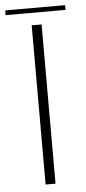

<svg xmlns="http://www.w3.org/2000/svg" viewBox="-84 -779 362 811"><g transform="rotate(-5 97.0 -374.0)"><path d="M76 0H118V-675H76ZM-30 -727.5H224V-747.5H-30Z"/></g></svg>

Font: Anybody UltraCondensed Thin ExtraLight
Style: Regular
Weight: 250
Version: Version 1.111